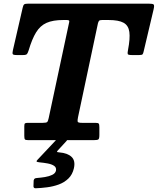

<svg xmlns="http://www.w3.org/2000/svg" viewBox="-20 -770 867 1055"><path d="M164 250 165 221.5Q167 213 171.5 210.8Q176 208.5 183.5 208Q204 206.5 227 202.8Q250 199 267 190.8Q284 182.5 287.5 168Q291 150.5 277.2 141.2Q263.5 132 241.2 128Q219 124 197 122Q182.5 120.5 181.2 117.2Q180 114 186.5 107.5L288.5 -1Q293 -6 304 -6H334.5Q355 -6 346 4L301 53Q292.5 61.5 293.2 64Q294 66.5 307 67.5Q351 71 373.2 92Q395.5 113 386 155Q378 189.5 355.8 211Q333.5 232.5 302.8 243.8Q272 255 238.5 259.2Q205 263.5 176 264.5Q162.5 265 164 250ZM113.5 -23.5V-76Q113.5 -88.5 117 -91.8Q120.5 -95 133 -95H215Q235 -95 239.5 -99.8Q244 -104.5 247.5 -121L360 -647.5Q362 -655 359 -657.5Q356 -660 346 -660H326.5Q271 -660 236 -644.5Q201 -629 178.5 -592.5Q156 -556 137.5 -493.5Q133 -479.5 128.5 -473.5Q124 -467.5 106.5 -467.5H72.5Q52 -467.5 49.8 -473.2Q47.5 -479 51 -494.5L104.5 -727Q107.5 -741.5 112.8 -745.8Q118 -750 137 -750H796Q820 -750 824.5 -745Q829 -740 824 -718.5L769.5 -488Q767 -476 763.5 -471.8Q760 -467.5 744.5 -467.5H705.5Q683.5 -467.5 681.8 -473.2Q680 -479 683.5 -496Q695.5 -558.5 690.8 -594.2Q686 -630 659 -645Q632 -660 577 -660H540.5Q528 -660 524.2 -655.5Q520.5 -651 518 -641L408.5 -125Q405 -108 406.8 -101.5Q408.5 -95 431 -95H504Q519 -95 522.5 -90.8Q526 -86.5 526 -70.5V-28.5Q526 -8.5 520.8 -4.2Q515.5 0 496.5 0H135Q120.5 0 117 -4Q113.5 -8 113.5 -23.5Z"/></svg>

Font: Besley*
Style: Bold Italic
Weight: 700
Italic angle: -13°
Designer: Owen Earl
Foundry: indestructible type*
Version: Version 2.000; ttfautohint (v1.8.3)